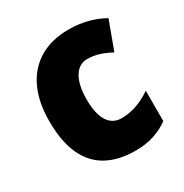

<svg xmlns="http://www.w3.org/2000/svg" viewBox="-138 -673 762 794"><g transform="rotate(-30 243.0 -276.5)"><path d="M286.1 9.8Q207 9.8 151.4 -20.3Q95.7 -50.3 66.4 -113.3Q37.1 -176.3 37.1 -273.9Q37.1 -364.7 67.6 -429.4Q98.1 -494.1 156 -528.6Q213.9 -563 294.9 -563Q343.3 -563 384.8 -552.2Q426.3 -541.5 462.4 -521L412.6 -386.2Q383.3 -401.9 356.2 -410.4Q329.1 -418.9 300.8 -418.9Q275.4 -418.9 256.3 -402.6Q237.3 -386.2 226.6 -354.2Q215.8 -322.3 215.8 -274.4Q215.8 -226.6 226.6 -195.6Q237.3 -164.6 256.8 -149.9Q276.4 -135.3 303.2 -135.3Q339.8 -135.3 376 -147.9Q412.1 -160.6 445.8 -184.1V-39.1Q413.6 -15.6 374.5 -2.9Q335.4 9.8 286.1 9.8Z"/></g></svg>

Font: Open Sans SemiCondensed ExtraBold
Style: Regular
Weight: 800
Width: 4
Designer: Monotype Design Team
Foundry: Monotype Imaging Inc.
Version: Version 3.000